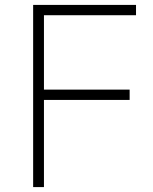

<svg xmlns="http://www.w3.org/2000/svg" viewBox="-20 -762 624 782"><path d="M534 -742V-700H159V-397H508V-355H159V0H115V-742Z"/></svg>

Font: Morrison Thin
Style: Regular
Weight: 100
Designer: Pablo Impallari, Rodrigo Fuenzalida (Modified by Dan O. Williams)
Version: Version 0.03;June 6, 2019;FontCreator 11.5.0.2425 64-bit; tt